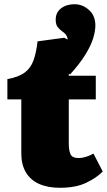

<svg xmlns="http://www.w3.org/2000/svg" viewBox="-20 -876 507 910"><path d="M264 14Q206 14 165 -4.5Q124 -23 102.5 -59.5Q81 -96 81 -148V-405H15V-501Q69 -511 97.5 -532.5Q126 -554 139 -590.5Q152 -627 158 -680L284 -697L306 -686V-517H434V-405H306V-194Q306 -164 314 -145.5Q322 -127 353 -127Q370 -127 388.5 -133Q407 -139 423 -148L467 -63Q436 -32 387 -9Q338 14 264 14ZM312 -523 250 -563Q281 -610 291 -638Q301 -666 301 -683Q301 -697 295 -707.5Q289 -718 274 -728Q264 -735 254 -747Q244 -759 244 -783Q244 -817 269.5 -836.5Q295 -856 333 -856Q371 -856 401.5 -829Q432 -802 432 -755Q432 -730 422 -696Q412 -662 385.5 -618.5Q359 -575 312 -523Z"/></svg>

Font: Literata Black
Style: Regular
Weight: 900
Designer: Latin by Veronika Burian and Jose Scaglione. Greek by Irene Vlachou. Cyrillic by Vera Evstafieva.
Foundry: TypeTogether
Version: Version 3.103;gftools[0.9.29]